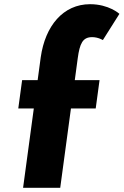

<svg xmlns="http://www.w3.org/2000/svg" viewBox="-20 -895 589 915"><path d="M159.4 -513H85.4L67.1 -378H141.1L90 0H267L318.1 -378H436.1L454.4 -513H336.4L350.4 -617C360 -688 374.1 -718 419.1 -718C448.1 -718 470.2 -704 470.2 -704L549.1 -829C549.1 -829 499.3 -875 409.3 -875C281.3 -875 195.4 -772 174.1 -622Z"/></svg>

Font: Hussar Techniczny
Style: Bold 
Weight: 700
Foundry: Cannot Into Space Fonts
Version: Version 0.77